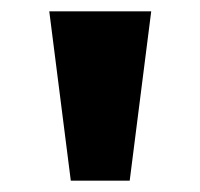

<svg xmlns="http://www.w3.org/2000/svg" viewBox="-20 -745 354 339"><path d="M105 -426 67 -725H247L209 -426Z"/></svg>

Font: REM
Style: Bold
Weight: 700
Designer: Octavio Pardo
Foundry: Ashler Design
Version: Version 1.005;gftools[0.9.28]